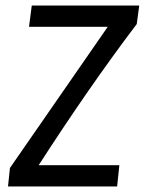

<svg xmlns="http://www.w3.org/2000/svg" viewBox="-20 -675 535 695"><path d="M404 0 412 -77H120C233 -252 350 -423 475 -588L484 -655H95L85 -578H370L16 -67L9 0Z"/></svg>

Font: Ropa Sans
Style: Italic
Weight: 400
Designer: Botio Nikoltchev
Foundry: Botjo Nikoltchev
Version: Version 1.002